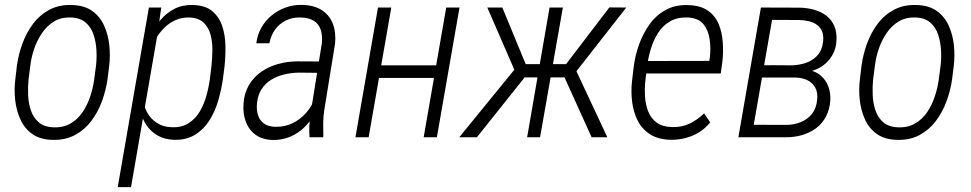

<svg xmlns="http://www.w3.org/2000/svg" viewBox="-20 -559 3956 782"><path d="M42.5 -236.8 48.8 -291Q55.2 -336.9 71.3 -381.3Q87.4 -425.8 114.7 -462.2Q142.1 -498.5 181.6 -519.5Q221.2 -540.5 272.9 -538.6Q323.7 -537.1 355.5 -514.4Q387.2 -491.7 403.8 -455.1Q420.4 -418.5 425 -376Q429.7 -333.5 424.8 -291.5L418 -236.8Q411.6 -191.4 395.3 -146.7Q378.9 -102.1 351.6 -65.9Q324.2 -29.8 284.9 -8.8Q245.6 12.2 192.9 10.7Q142.6 9.3 110.8 -13.7Q79.1 -36.6 62.7 -73.2Q46.4 -109.9 41.7 -152.3Q37.1 -194.8 42.5 -236.8ZM103.5 -291.5 96.2 -235.4Q93.3 -206.5 94.5 -173.1Q95.7 -139.6 105.5 -110.1Q115.2 -80.6 137.2 -61.3Q159.2 -42 196.8 -40.5Q237.8 -38.6 267.6 -56.2Q297.4 -73.7 316.9 -103Q336.4 -132.3 347.9 -167.5Q359.4 -202.6 363.8 -236.8L371.1 -292Q374.5 -321.3 372.8 -354.2Q371.1 -387.2 361.3 -417.2Q351.6 -447.3 329.3 -466.8Q307.1 -486.3 269.5 -487.8Q229.5 -489.3 200.4 -471.7Q171.4 -454.1 151.1 -424.3Q130.9 -394.5 119.1 -359.9Q107.4 -325.2 103.5 -291.5Z M622.1 -423.8 513.7 203.1H459.5L586.4 -528.3H636.7ZM894.5 -288.6 888.2 -239.7Q882.3 -196.8 869.6 -152.1Q856.9 -107.4 834 -70.3Q811 -33.2 774.9 -10.5Q738.8 12.2 687 10.3Q649.4 8.8 621.6 -7.3Q593.8 -23.4 576.2 -49.8Q558.6 -76.2 551 -109.1Q543.5 -142.1 545.4 -176.3L569.3 -339.4Q576.7 -375 592.5 -411.1Q608.4 -447.3 632.8 -476.6Q657.2 -505.9 690.4 -522.9Q723.6 -540 765.1 -538.6Q815.9 -537.6 844.5 -513.7Q873 -489.7 885.3 -452.1Q897.5 -414.6 898.2 -371.6Q898.9 -328.6 894.5 -288.6ZM835 -239.3 841.3 -289.6Q844.2 -318.8 845 -352.3Q845.7 -385.7 837.9 -416.3Q830.1 -446.8 809.3 -466.8Q788.6 -486.8 749.5 -487.8Q719.7 -488.3 694.3 -476.8Q668.9 -465.3 649.2 -445.8Q629.4 -426.3 615.2 -401.1Q601.1 -376 594.2 -349.6L564 -163.1Q563.5 -130.4 578.1 -103Q592.8 -75.7 618.4 -58.8Q644 -42 676.8 -41Q718.3 -38.6 747.1 -56.6Q775.9 -74.7 793.5 -104.5Q811 -134.3 820.8 -169.7Q830.6 -205.1 835 -239.3Z M1244.6 -94.7 1291 -383.8Q1293.9 -415.5 1285.9 -439Q1277.8 -462.4 1257.3 -474.9Q1236.8 -487.3 1203.1 -487.8Q1170.9 -488.8 1144.3 -475.6Q1117.7 -462.4 1100.6 -438.7Q1083.5 -415 1077.1 -382.8H1023.9Q1028.3 -417.5 1044.7 -446.5Q1061 -475.6 1086.4 -496.3Q1111.8 -517.1 1143.1 -528.3Q1174.3 -539.6 1209.5 -539.1Q1257.8 -538.1 1289.3 -518.6Q1320.8 -499 1335 -463.9Q1349.1 -428.7 1344.7 -381.3L1300.8 -111.3Q1296.4 -84 1296.4 -58.6Q1296.4 -33.2 1296.9 -6.3L1296.4 0H1240.7Q1238.8 -23.9 1240 -47.4Q1241.2 -70.8 1244.6 -94.7ZM1293.5 -308.6 1286.6 -262.2 1197.8 -263.2Q1168 -262.7 1138.9 -256.1Q1109.9 -249.5 1085.7 -234.9Q1061.5 -220.2 1045.9 -196.5Q1030.3 -172.9 1026.9 -140.1Q1023.9 -112.3 1030.8 -90.3Q1037.6 -68.4 1055.2 -55.7Q1072.8 -43 1102.1 -42.5Q1140.1 -42 1171.1 -56.9Q1202.1 -71.8 1225.6 -98.1Q1249 -124.5 1262.7 -157.7L1272.9 -124.5Q1262.7 -95.7 1245.6 -71Q1228.5 -46.4 1204.8 -27.6Q1181.2 -8.8 1153.1 1.2Q1125 11.2 1093.8 11.2Q1050.3 10.7 1022.5 -9Q994.6 -28.8 981.7 -61.8Q968.8 -94.7 971.7 -135.7Q974.6 -179.7 993.7 -212.2Q1012.7 -244.6 1043.5 -266.1Q1074.2 -287.6 1112.3 -298.3Q1150.4 -309.1 1191.4 -309.1Z M1769.5 -293 1759.8 -241.7H1509.3L1519 -293ZM1573.7 -528.3 1481.4 0H1427.7L1519.5 -528.3ZM1851.6 -528.3 1759.3 0H1705.6L1797.4 -528.3Z M2088.4 -243.7 1964.8 -528.3H2025.9L2121.1 -297.9H2205.1L2189.5 -243.7ZM2119.1 -246.6 1922.4 0H1850.6L2091.8 -295.9ZM2272.5 -528.3 2179.7 0H2127L2218.3 -528.3ZM2530.8 -528.3 2308.1 -243.7H2203.6L2207 -297.9H2285.6L2461.9 -528.8ZM2389.6 0 2274.9 -253.4 2314.9 -296.4 2453.6 0Z M2711.9 10.3Q2661.1 9.3 2628.2 -11.7Q2595.2 -32.7 2577.6 -67.1Q2560.1 -101.6 2554.7 -143.8Q2549.3 -186 2554.2 -229L2561.5 -290.5Q2567.4 -335.4 2583.7 -380.1Q2600.1 -424.8 2626.7 -461.4Q2653.3 -498 2692.9 -519.3Q2732.4 -540.5 2784.7 -538.1Q2833.5 -536.6 2863.3 -515.6Q2893.1 -494.6 2907 -461.2Q2920.9 -427.7 2923.8 -386.7Q2926.8 -345.7 2921.9 -305.2L2915.5 -259.8H2589.4L2598.1 -310.5L2868.7 -311L2871.1 -325.2Q2875.5 -360.4 2870.6 -397.5Q2865.7 -434.6 2845.5 -460Q2825.2 -485.4 2781.2 -487.8Q2739.3 -489.3 2709.5 -472.2Q2679.7 -455.1 2660.9 -425.8Q2642.1 -396.5 2631.1 -360.6Q2620.1 -324.7 2615.7 -290.5L2608.4 -229Q2605 -197.8 2607.2 -164.8Q2609.4 -131.8 2620.4 -104.5Q2631.3 -77.1 2654.5 -59.8Q2677.7 -42.5 2716.8 -41.5Q2755.9 -40 2787.8 -55.2Q2819.8 -70.3 2847.7 -97.2L2872.6 -60.5Q2852.5 -35.6 2826.9 -20Q2801.3 -4.4 2772.2 3.2Q2743.2 10.7 2711.9 10.3Z M3221.7 -243.2H3067.9L3076.2 -293.5L3199.2 -292.5Q3231.9 -293 3261 -302.5Q3290 -312 3309.3 -333.3Q3328.6 -354.5 3332.5 -390.1Q3335 -414.1 3328.4 -430.7Q3321.8 -447.3 3307.9 -457.5Q3293.9 -467.8 3274.9 -472.4Q3255.9 -477.1 3234.4 -477.5L3124.5 -478L3041 0H2987.3L3079.1 -528.3L3235.8 -527.8Q3267.6 -527.3 3296.1 -519.3Q3324.7 -511.2 3345.9 -494.9Q3367.2 -478.5 3378.2 -452.9Q3389.2 -427.2 3386.7 -391.1Q3384.8 -363.3 3373.8 -341.3Q3362.8 -319.3 3344.7 -302.5Q3326.7 -285.6 3303.2 -275.9Q3279.8 -266.1 3253.4 -262.7ZM3178.7 0H3006.8L3038.1 -50.8L3181.2 -50.3Q3213.9 -50.3 3241.5 -61.5Q3269 -72.8 3286.9 -95Q3304.7 -117.2 3308.1 -152.3Q3311.5 -180.7 3301 -200.9Q3290.5 -221.2 3269.8 -231.7Q3249 -242.2 3221.2 -243.2H3106L3116.2 -293.5L3254.9 -292.5L3272.9 -273.9Q3303.2 -268.6 3323.5 -250.7Q3343.8 -232.9 3353.5 -207.3Q3363.3 -181.6 3361.8 -150.9Q3359.4 -113.3 3344.2 -84.5Q3329.1 -55.7 3304.2 -37.1Q3279.3 -18.6 3247.3 -9Q3215.3 0.5 3178.7 0Z M3482.4 -236.8 3488.8 -291Q3495.1 -336.9 3511.2 -381.3Q3527.3 -425.8 3554.7 -462.2Q3582 -498.5 3621.6 -519.5Q3661.1 -540.5 3712.9 -538.6Q3763.7 -537.1 3795.4 -514.4Q3827.1 -491.7 3843.8 -455.1Q3860.4 -418.5 3865 -376Q3869.6 -333.5 3864.7 -291.5L3857.9 -236.8Q3851.6 -191.4 3835.2 -146.7Q3818.8 -102.1 3791.5 -65.9Q3764.2 -29.8 3724.9 -8.8Q3685.5 12.2 3632.8 10.7Q3582.5 9.3 3550.8 -13.7Q3519 -36.6 3502.7 -73.2Q3486.3 -109.9 3481.7 -152.3Q3477.1 -194.8 3482.4 -236.8ZM3543.5 -291.5 3536.1 -235.4Q3533.2 -206.5 3534.4 -173.1Q3535.6 -139.6 3545.4 -110.1Q3555.2 -80.6 3577.1 -61.3Q3599.1 -42 3636.7 -40.5Q3677.7 -38.6 3707.5 -56.2Q3737.3 -73.7 3756.8 -103Q3776.4 -132.3 3787.8 -167.5Q3799.3 -202.6 3803.7 -236.8L3811 -292Q3814.5 -321.3 3812.7 -354.2Q3811 -387.2 3801.3 -417.2Q3791.5 -447.3 3769.3 -466.8Q3747.1 -486.3 3709.5 -487.8Q3669.4 -489.3 3640.4 -471.7Q3611.3 -454.1 3591.1 -424.3Q3570.8 -394.5 3559.1 -359.9Q3547.4 -325.2 3543.5 -291.5Z"/></svg>

Font: Roboto Condensed Light
Style: Italic
Weight: 300
Italic angle: -12°
Designer: Christian Robertson
Foundry: Google
Version: Version 3.0; 2020